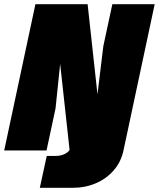

<svg xmlns="http://www.w3.org/2000/svg" viewBox="-39 -718 758 916"><path d="M184 26H225Q247 26 264.5 19Q282 12 293 -2L248 -413L226 -201L183 0H-19L130 -698H379L426 -268L454 -498L497 -698H699L568 -84L550 0Q539 53 504.5 93.5Q470 134 419 156Q368 178 308 178H151Z"/></svg>

Font: Azeret Mono Black
Style: Italic
Weight: 900
Italic angle: -12°
Designer: Martin Vácha
Foundry: Displaay
Version: Version 1.000; Glyphs 3.0.3, build 3074